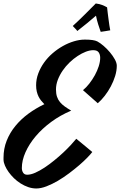

<svg xmlns="http://www.w3.org/2000/svg" viewBox="-60 -987 683 1090"><path d="M411.1 -475.1Q429.7 -490.2 447.3 -512.7Q464.8 -535.2 478.5 -560.1Q492.2 -585 500.5 -610.8Q508.8 -636.7 508.8 -659.2Q508.8 -677.2 500.2 -689.7Q491.7 -702.1 469.2 -702.1Q450.2 -702.1 427.2 -693.4Q404.3 -684.6 380.9 -669.2Q357.4 -653.8 335.2 -632.6Q313 -611.3 295.9 -586.4Q278.8 -561.5 268.3 -534.2Q257.8 -506.8 257.8 -479Q257.8 -455.1 263.7 -437.7Q269.5 -420.4 280.8 -407Q292 -393.6 307.9 -382.3Q323.7 -371.1 344.2 -358.9Q282.7 -333 231.2 -295.2Q179.7 -257.3 142.6 -213.4Q105.5 -169.4 84.7 -122.8Q64 -76.2 64 -33.2Q64 -18.1 71.3 -6.6Q78.6 4.9 94.2 4.9Q114.7 4.9 140.1 -6.3Q165.5 -17.6 192.9 -35.6Q220.2 -53.7 247.8 -76.2Q275.4 -98.6 299.6 -121.3Q323.7 -144 342.8 -164.6Q361.8 -185.1 373 -199.2Q402.3 -175.8 423.8 -157.5Q445.3 -139.2 463.9 -124Q455.6 -112.8 436.3 -92.8Q417 -72.8 390.4 -49.8Q363.8 -26.9 332.3 -3.2Q300.8 20.5 268.3 39.6Q235.8 58.6 204.1 70.8Q172.4 83 146 83Q123 83 100.3 75.2Q77.6 67.4 57.1 54.4Q36.6 41.5 19.3 24.7Q2 7.8 -11 -10.3Q-23.9 -28.3 -31.7 -46.4Q-39.6 -64.5 -40 -80.1V-91.8Q-40 -143.1 -22 -188.5Q-3.9 -233.9 27.6 -272.2Q59.1 -310.5 101.3 -341.6Q143.6 -372.6 191.9 -395.5Q183.1 -404.3 174.6 -414.6Q166 -424.8 159.4 -437.7Q152.8 -450.7 148.9 -466.8Q145 -482.9 145 -502.9Q145 -537.1 157.2 -569.8Q169.4 -602.5 189.9 -631.3Q210.4 -660.2 238 -684.1Q265.6 -708 296.4 -725.3Q327.1 -742.7 359.4 -752.4Q391.6 -762.2 421.9 -762.2Q472.2 -762.2 492.2 -752Q508.8 -743.2 528.1 -726.6Q547.4 -710 564 -690.2Q580.6 -670.4 591.8 -650.1Q603 -629.9 603 -613.8Q603 -585.9 593.8 -555.7Q584.5 -525.4 569.3 -496.8Q554.2 -468.3 534.7 -443.1Q515.1 -418 495.1 -400.9ZM565.9 -814.9Q553.2 -812.5 540 -810.5Q526.9 -808.6 511.7 -806.2Q504.9 -824.7 497.6 -848.1Q490.2 -871.6 484.9 -897.9Q460 -876.5 435.5 -856.2Q411.1 -835.9 378.9 -811Q373.5 -818.8 367.4 -824.5Q361.3 -830.1 353 -839.4Q369.6 -854.5 387.7 -871.8Q405.8 -889.2 422.9 -906.2Q439.9 -923.3 455.6 -939Q471.2 -954.6 483.9 -967.3Q505.9 -964.4 520.5 -958.5Q535.2 -952.6 547.9 -945.3Q549.3 -931.6 551.5 -913.6Q553.7 -895.5 556.2 -877.2Q558.6 -858.9 561 -842.3Q563.5 -825.7 565.9 -814.9Z"/></svg>

Font: Yesteryear
Style: Regular
Weight: 400
Designer: Astigmatic (AOETI)
Foundry: Astigmatic (AOETI)
Version: Version 1.000